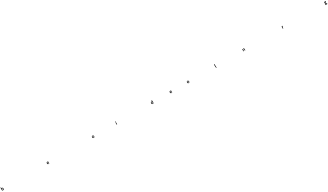

<svg xmlns="http://www.w3.org/2000/svg" viewBox="5141 -20942 70605 41364"><g transform="rotate(-30 40443.5 -260.0)"><path d="M364 -556C301 -556 256 -530 224 -478L222 -475H205L206 -483C210 -532 211 -567 211 -590V-760H78V0H180L204 -61H222L224 -58C257 -12 302 10 360 10C495 10 558 -114 558 -274C558 -431 497 -556 364 -556ZM211 -275V-292C212 -388 235 -452 319 -452C350 -452 376 -437 394 -407C412 -377 422 -333 422 -276C422 -186 399 -96 321 -96C231 -96 211 -172 211 -275Z M11711 -328H11500L11501 -336C11506 -409 11538 -465 11607 -465C11674 -465 11710 -411 11711 -336ZM11805 -125C11753 -102 11701 -86 11633 -86C11549 -86 11501 -144 11498 -235V-244H11836V-310C11836 -464 11749 -556 11606 -556C11449 -556 11363 -445 11363 -269C11363 -92 11463 10 11626 10C11702 10 11751 0 11805 -26Z M22966 -274C22966 -173 22943 -95 22853 -95C22763 -95 22739 -174 22739 -274C22739 -375 22762 -451 22852 -451C22942 -451 22966 -375 22966 -274ZM22634 -123C22672 -45 22747 10 22851 10C23010 10 23102 -100 23102 -274C23102 -332 23091 -382 23071 -425C23033 -503 22958 -556 22854 -556C22694 -556 22603 -449 22603 -274C22603 -216 22614 -166 22634 -123Z M46590 -274C46590 -173 46567 -95 46477 -95C46387 -95 46363 -174 46363 -274C46363 -375 46386 -451 46476 -451C46566 -451 46590 -375 46590 -274ZM46258 -123C46296 -45 46371 10 46475 10C46634 10 46726 -100 46726 -274C46726 -332 46715 -382 46695 -425C46657 -503 46582 -556 46478 -556C46318 -556 46227 -449 46227 -274C46227 -216 46238 -166 46258 -123Z M70018 -454H70003L69984 -546H69884V-15H70014V-286C70014 -380 70070 -432 70162 -432C70176 -432 70187 -431 70199 -429L70208 -553C70197 -555 70182 -556 70166 -556C70092 -556 70045 -509 70020 -458Z M37476 10C37539 10 37585 -16 37616 -69L37618 -73H37632L37661 0H37762V-760H37629V-592C37629 -561 37632 -526 37639 -485L37640 -476H37624L37622 -479C37589 -530 37543 -556 37480 -556C37344 -556 37282 -432 37282 -272C37282 -115 37343 10 37476 10ZM37523 -442C37616 -442 37638 -373 37638 -271V-255C37636 -161 37612 -102 37525 -102C37443 -102 37417 -179 37417 -270C37417 -359 37442 -442 37523 -442Z M42288 -328H42077L42078 -336C42083 -409 42115 -465 42184 -465C42251 -465 42287 -411 42288 -336ZM42382 -125C42330 -102 42278 -86 42210 -86C42126 -86 42078 -144 42075 -235V-244H42413V-310C42413 -464 42326 -556 42183 -556C42026 -556 41940 -445 41940 -269C41940 -92 42040 10 42203 10C42279 10 42328 0 42382 -26Z M53388 104C53399 95 53413 14 53396 -6C53394 -9 53392 -10 53389 -10C53362 -10 53324 -35 53323 -77V-760H53189V-79C53190 4 53275 103 53388 104Z M28615 -760C28564 -760 28541 -739 28541 -694C28541 -649 28564 -629 28615 -629C28663 -629 28688 -649 28688 -694C28688 -739 28666 -760 28615 -760ZM28681 -538H28547V-8H28681Z M60236 -480 60234 -476H60217L60198 -546H60097V-15H60229V-264C60229 -373 60250 -452 60348 -452C60417 -452 60438 -398 60438 -326V-15H60571V-364C60571 -489 60508 -556 60388 -556C60316 -556 60264 -527 60236 -480Z M80408 -372C80408 -296 80444 -243 80496 -220L80509 -213L80497 -206C80475 -193 80458 -180 80447 -166C80436 -153 80431 -137 80431 -117C80431 -83 80459 -55 80484 -44L80503 -34L80482 -29C80416 -13 80367 23 80367 96C80367 202 80469 240 80589 240C80746 240 80881 189 80881 46C80881 -59 80815 -102 80708 -102H80619C80568 -102 80534 -112 80534 -142C80534 -160 80544 -175 80559 -188L80561 -190L80585 -188L80610 -186C80734 -186 80825 -244 80825 -369C80825 -398 80817 -424 80803 -449L80798 -458L80887 -481V-546H80707H80706C80692 -549 80637 -556 80618 -556C80494 -556 80408 -497 80408 -372ZM80653 7C80706 7 80764 10 80764 68C80764 97 80747 119 80717 135C80687 151 80646 158 80595 158C80542 158 80481 142 80481 84C80481 31 80532 7 80580 7ZM80533 -371C80533 -442 80561 -481 80618 -481C80674 -481 80702 -442 80702 -371C80702 -310 80677 -264 80618 -264C80560 -264 80533 -310 80533 -371Z"/></g></svg>

Font: Passageway
Style: Light
Weight: 700
Foundry: Ascender Corporation
Version: Version 1.11